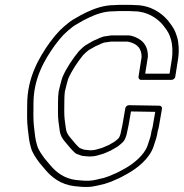

<svg xmlns="http://www.w3.org/2000/svg" viewBox="-20 -720 740 773"><path d="M490 -180C491.9 -192.1 495.6 -202.7 497.5 -214.9L507.3 -271.3L605 -269.7L596.5 -221.1L595.4 -214C594.4 -207.4 592.7 -200.8 590.5 -194.2C590.2 -193.5 590 -192.6 589.9 -192L588.3 -182C586.9 -173.1 584.1 -163 579.8 -151.7C579.7 -151.5 579.6 -151.2 579.6 -151.1L573.8 -133.2C560.9 -96.3 517.4 -60.5 483.4 -41.8C467.7 -33.8 454.1 -24.9 439.6 -19.7C439.4 -19.6 439.1 -19.5 438.9 -19.4C431.4 -16.2 423.8 -12.9 420.9 -11.5L399.1 -4C381.6 -0.2 355 7.5 339.8 7.5C339.6 7.5 339.2 7.5 339 7.5C322.3 8.6 302.3 6.1 285.6 4.6C239.1 -1 206.2 -26.7 183.4 -53.8L159.2 -82.5C146.8 -99.8 134.2 -116.6 129 -136.1C122.5 -156.8 119.9 -180.7 117 -208.3C113.5 -236.4 114.5 -271.5 114.8 -305.9C115.5 -401.8 156 -475.2 201 -537.8C228.8 -574.8 241.2 -587.3 273.2 -612.5C285.2 -621.4 300.2 -628.2 314.6 -637.4L337.6 -648.9C367.4 -662.7 398.6 -674.5 436.8 -674.5C437.2 -674.5 437.6 -674.5 437.9 -674.5C445.7 -675.2 452.4 -675.5 458 -675.5H500C505.5 -675.5 511.8 -675.2 518.7 -674.5C519.1 -674.5 519.6 -674.5 519.8 -674.5C573 -674.5 612.8 -646.7 636 -619.4L650.6 -599.8C655.9 -592.1 660.4 -583.5 663.2 -576.2L668.5 -560.6C674.1 -542.2 676.2 -509.7 671.7 -481L662.6 -423.5H564.6L575.3 -491C575.4 -491.6 575.4 -492.3 575.4 -492.8C576.2 -540.5 548.6 -565.6 508.3 -576.1C507.4 -576.4 506.1 -576.5 505.3 -576.5C504.7 -576.5 502.6 -576.7 499.9 -577.3C499.1 -577.4 498.1 -577.5 497.5 -577.5H429.5C428.9 -577.5 428.1 -577.4 427.7 -577.4C419 -576.2 409 -574.8 400.8 -573.5C399.2 -573.5 397.9 -573.2 396.8 -572.9C386.7 -569.7 376.1 -565.2 366.6 -560.4C353.4 -555.9 343 -548 335.3 -544.1C320.5 -537.2 306.5 -523 297.6 -513.8C297.4 -513.5 297 -513.1 296.8 -512.9C272.8 -483.7 247.4 -446.3 231.9 -410.3C231.8 -410.1 231.7 -409.8 231.7 -409.7C226.2 -395.2 219.3 -364.6 216.3 -352C216.2 -351.7 216.1 -351.2 216.1 -351C212.4 -327.9 214 -289.8 213.4 -270.3C213.2 -242.5 216.3 -221 219.6 -199.7C222.1 -175.6 231 -162 240.9 -150.2L263.7 -123.2C268.8 -117.1 277.7 -108.2 283.8 -103C284.7 -102.2 286.1 -101.5 287.1 -101.1C288.8 -100.5 291.8 -99.4 297.2 -97.2L308.8 -93.1C309.6 -92.8 310.8 -92.6 311.5 -92.5C321.3 -91.6 337.7 -88.9 351.2 -90.5C365.5 -91 380.5 -96.7 384.5 -97.8C401.6 -101.5 413.7 -109.3 424.6 -113.4C425.3 -113.7 426.2 -114.1 426.7 -114.4L444.3 -124.4C444.8 -124.6 445.3 -125 445.6 -125.2C448.9 -127.5 451.5 -129 453.1 -129.8C454.4 -130.4 455.9 -131.4 456.8 -132.2L467.8 -141.7C482.1 -152.5 485.7 -165.3 489.6 -178.2C489.8 -178.8 489.9 -179.6 490 -180ZM465.2 -180.9C461.5 -169 458.8 -163.7 454.7 -160.8C454.4 -160.6 453.8 -160.1 453.5 -159.8L443.4 -151.2C441.7 -150.3 438.1 -148.2 433.8 -145.2L417.9 -136.2C404.1 -130.7 391.8 -124 382.9 -122.3C382.7 -122.2 382.2 -122.1 381.9 -122C374.8 -120.1 360.9 -115.5 354.3 -115.5C353.9 -115.5 353.1 -115.5 352.5 -115.4C343.3 -114.1 331.7 -116 319.2 -117.3L309.3 -120.8C306 -122.1 303.1 -123.3 300.7 -124.2C296.3 -128 287.6 -136.7 284.1 -140.8L261.4 -167.8C253 -177.9 246.3 -188.9 244.8 -206C244.7 -206.2 244.7 -206.5 244.7 -206.7C241.3 -228.6 238.5 -248.3 238.7 -273.7C239.3 -293.7 238.2 -331.4 241 -350.5C243.7 -361.6 251 -392.8 255.1 -404C268.9 -435.5 292.2 -470.8 315.1 -498.6C322.5 -506.4 335.4 -518.2 343.5 -521.9C356.3 -528.5 364.4 -534.7 372 -537.1C372.6 -537.3 373.7 -537.8 374.4 -538.1C382 -542.1 390.8 -545.8 399.1 -548.6C399.4 -548.6 399.7 -548.6 400 -548.7C407.8 -549.9 417.2 -551.2 426.4 -552.5H492.3C492.9 -552.4 496.1 -551.8 499.6 -551.5C532.4 -542.6 550.3 -525.9 550.1 -490.1L537.6 -411C536.7 -405.6 540.5 -398.5 548.1 -398.5H671.1C676.5 -398.5 684.4 -403.4 685.6 -411L696.7 -481C701.9 -513.8 699.9 -547.9 692.8 -571.4L687.2 -587.8C683.4 -597.8 678.7 -606.6 672 -616.2L657.1 -636.4C657 -636.5 656.8 -636.7 656.7 -636.8C630.7 -667.7 586.9 -699.1 524.4 -699.5C518.1 -700 510 -700.5 503.9 -700.5H461.9C455.4 -700.5 449.7 -700.2 440.3 -699.5C397.4 -699.2 361.5 -685.9 329.5 -671.1L305.4 -659C305 -658.8 304.4 -658.4 304 -658.2C290.5 -649.5 276.7 -643.8 259.8 -631.4C225.8 -604.6 210.3 -588.8 181.3 -550.2C134.4 -485 90.2 -405.4 89.5 -302.1C89.1 -268.4 88 -231.9 91.9 -201.7C94.7 -174.9 97.5 -148.5 104.5 -125.9C111 -101.8 126.5 -81.8 138 -65.8C138.1 -65.6 138.3 -65.3 138.5 -65.2L162.9 -36.2C187.7 -6.7 224.4 22.9 279 29.4C296 31 314.7 33.7 336.2 32.5C357.4 32.2 386 23.5 401.5 20.2C401.9 20.1 402.6 19.9 403.1 19.7L426.4 11.7C426.8 11.6 427.4 11.4 427.8 11.2C432.2 9.1 436.1 7.4 445.2 3.6C463.4 -3.2 478.2 -12.9 492.4 -20.2C530.4 -41 580.5 -79.4 597.7 -128.8L603.5 -146.6C608 -158.7 611.6 -171.1 613.3 -182L614.7 -190.9C617.2 -198.6 619.2 -206.3 620.4 -214L621.5 -220.9L632.1 -281.8C633.3 -288.6 628.6 -294.4 621.8 -294.5L499.2 -296.5C492.3 -296.6 485.7 -291 484.5 -284.2L472.6 -215.1C471.1 -205.7 467.7 -195.9 465.2 -180.9Z"/></svg>

Font: Tape
Style: Regular
Weight: 500
Foundry: Cannot Into Space Fonts
Version: Version 0.97